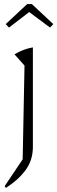

<svg xmlns="http://www.w3.org/2000/svg" viewBox="-20 -721 281 940"><path d="M9 199 3 190 91 59 100 -400 51 -455Q93 -481 141 -489V-2Q141 62 106.5 110Q72 158 9 199ZM136 -701 241 -603 225 -586 123 -662 24 -586 8 -603 113 -701Z"/></svg>

Font: Piazzolla ExtraLight
Style: Regular
Weight: 200
Designer: Juan Pablo del Peral
Foundry: Huerta Tipografica
Version: Version 1.330